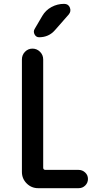

<svg xmlns="http://www.w3.org/2000/svg" viewBox="-20 -985 540 1005"><path d="M201.2 -901.4Q218.8 -931.6 249.5 -948.2Q280.3 -964.8 315.4 -964.8Q337.9 -964.8 345.7 -945.3Q353.5 -925.8 339.8 -909.2L267.6 -827.1Q235.4 -790 184.6 -790Q168.9 -790 161.1 -804.7Q153.3 -819.3 161.1 -833ZM179.7 0Q144.5 0 119.6 -24.9Q94.7 -49.8 94.7 -85V-673.8Q94.7 -697.3 110.8 -713.9Q127 -730.5 149.9 -730.5Q172.9 -730.5 189.5 -713.9Q206.1 -697.3 206.1 -673.8V-107.4Q206.1 -96.7 216.8 -95.7H391.6Q411.1 -95.7 425.8 -82Q440.4 -68.4 440.4 -48.3Q440.4 -28.3 426.3 -14.2Q412.1 0 391.6 0Z"/></svg>

Font: Rounded-X Mgen+ 1m medium
Style: Regular
Weight: 500
Designer: [Source Han Sans]
Ryoko NISHIZUKA  (kana & ideographs); Paul D. Hunt (Latin, Greek & Cyrillic); Wenlong ZHANG  (bopomofo
Version: Version 1.059.20150602